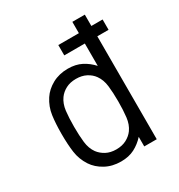

<svg xmlns="http://www.w3.org/2000/svg" viewBox="-174 -848 910 975"><g transform="rotate(-30 281.0 -361.0)"><path d="M532.2 -664.1V-603.5H466.3V0H393.1V-56.2Q366.7 -26.9 333 -9.5Q299.3 7.8 253.9 7.8Q202.6 7.8 162.6 -14.2Q122.6 -36.1 100.1 -70.3Q73.7 -110.8 67.4 -157Q61 -203.1 61 -264.2Q61 -325.2 67.4 -371.3Q73.7 -417.5 100.1 -458Q122.6 -492.2 162.6 -514.2Q202.6 -536.1 253.9 -536.1Q299.3 -536.1 333 -518.8Q366.7 -501.5 393.1 -472.2V-603.5H272.5V-664.1H393.1V-730.5H466.3V-664.1ZM263.7 -470.7Q229.5 -470.7 204.3 -457.5Q179.2 -444.3 163.6 -422.9Q143.6 -395 138.9 -355.7Q134.3 -316.4 134.3 -264.2Q134.3 -212.4 138.9 -172.9Q143.6 -133.3 163.6 -105.5Q179.2 -84.5 204.3 -71Q229.5 -57.6 263.7 -57.6Q297.9 -57.6 323.2 -71Q348.6 -84.5 363.8 -105.5Q383.8 -133.3 388.4 -172.9Q393.1 -212.4 393.1 -264.2Q393.1 -316.4 388.4 -355.7Q383.8 -395 363.8 -422.9Q348.6 -444.3 323.2 -457.5Q297.9 -470.7 263.7 -470.7Z"/></g></svg>

Font: Gidole
Style: Regular
Weight: 400
Version: Version 2.100; ttfautohint (v1.8.4.7-5d5b)